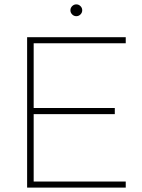

<svg xmlns="http://www.w3.org/2000/svg" viewBox="-20 -858 649 878"><path d="M104 -688H134V0H104ZM120 -660V-688H555V-660ZM120 0V-28H555V0ZM120 -336V-364H505V-336ZM329 -784Q318 -784 310 -792Q302 -800 302 -811Q302 -822 310 -830Q318 -838 329 -838Q340 -838 348 -830Q356 -822 356 -811Q356 -800 348 -792Q340 -784 329 -784Z"/></svg>

Font: Roundo Variable
Style: Regular
Weight: 200
Designer: Shiva Nallaperumal
Foundry: Indian Type Foundry
Version: Version 2.000